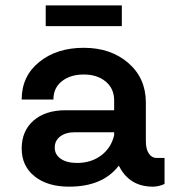

<svg xmlns="http://www.w3.org/2000/svg" viewBox="-20 -689 645 719"><path d="M436.2 -668.8V-591.2H151.2V-668.8ZM566.2 -97.5H596.2V0Q573.8 10 552.5 10Q463.8 10 425 -68.8Q365 10 238.8 10Q157.5 10 109.4 -28.8Q61.2 -67.5 61.2 -132.5Q61.2 -198.8 105.6 -237.5Q150 -276.2 226.2 -276.2H407.5V-312.5Q407.5 -357.5 375.6 -383.8Q343.8 -410 293.8 -410Q243.8 -410 211.9 -385Q180 -360 180 -316.2H61.2Q61.2 -403.8 126.9 -456.9Q192.5 -510 293.8 -510Q395 -510 460.6 -453.1Q526.2 -396.2 526.2 -305V-161.2Q526.2 -130 537.5 -113.8Q548.8 -97.5 566.2 -97.5ZM268.8 -78.8Q321.2 -78.8 358.8 -106.9Q396.2 -135 407.5 -182.5V-193.8H261.2Q226.2 -193.8 205.6 -178.1Q185 -162.5 185 -136.2Q185 -110 207.5 -94.4Q230 -78.8 268.8 -78.8Z"/></svg>

Font: Now Alt Medium
Style: Regular
Weight: 500
Designer: Alfredo Marco Pradil
Foundry: Alfredo Marco Pradil
Version: Version 1.002;PS 001.002;hotconv 1.0.88;makeotf.lib2.5.64775